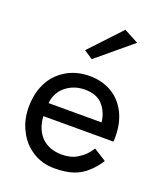

<svg xmlns="http://www.w3.org/2000/svg" viewBox="-138 -831 792 932"><g transform="rotate(20 257.5 -365.0)"><path d="M393 -278Q387 -331 355 -366Q324 -400 263 -400Q208 -400 166 -367Q125 -334 119 -278ZM117 -210Q121 -142 161 -102Q201 -65 263 -65Q315 -65 348 -88Q383 -109 407 -148L472 -107Q448 -70 421 -46Q392 -18 352 -4Q312 10 253 10Q190 10 141 -21Q90 -53 64 -106Q35 -158 35 -230Q35 -247 36 -255L39 -279Q48 -335 78 -379Q109 -422 156 -446Q204 -470 263 -470Q327 -470 377 -441Q425 -413 453 -359Q480 -306 480 -234V-222Q480 -214 479 -210ZM423 -700 243 -550 198 -580 348 -740Z"/></g></svg>

Font: jost-mod-400
Style: Regular
Weight: 400
Version: Version 3.200; ttfautohint (v0.97) -l 8 -r 50 -G 200 -x 14 -